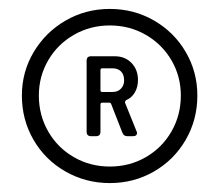

<svg xmlns="http://www.w3.org/2000/svg" viewBox="-20 -734 491 430"><path d="M226 -714Q280 -714 325 -688Q370 -662 396 -617.5Q422 -573 422 -520Q422 -466 396 -421Q370 -376 325 -350Q280 -324 226 -324Q172 -324 126.5 -350Q81 -376 55 -421Q29 -466 29 -520Q29 -573 55.5 -617.5Q82 -662 127 -688Q172 -714 226 -714ZM226 -361Q270 -361 306.5 -382Q343 -403 364 -439.5Q385 -476 385 -520Q385 -563 364 -599Q343 -635 306.5 -656Q270 -677 226 -677Q182 -677 145.5 -656Q109 -635 88 -599Q67 -563 67 -520Q67 -476 88 -439.5Q109 -403 145.5 -382Q182 -361 226 -361ZM289 -555Q289 -539 282 -527Q275 -515 263 -510Q260 -508 260 -505Q260 -505 260 -504L287 -437Q287 -429 278 -429H265Q257 -429 254 -437L229 -501Q228 -504 225 -504H209Q205 -504 205 -500V-439Q205 -429 195 -429H184Q174 -429 174 -439V-598Q174 -608 184 -608H237Q260 -608 274.5 -593Q289 -578 289 -555ZM209 -581Q205 -581 205 -577V-532Q205 -528 209 -528H232Q244 -528 251 -535.5Q258 -543 258 -554Q258 -567 251 -574Q244 -581 232 -581Z"/></svg>

Font: LinhAnh
Style: Regular
Weight: 400
Designer: Jeremy Tribby
Foundry: Tribby Type
Version: Version 1.408